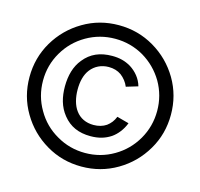

<svg xmlns="http://www.w3.org/2000/svg" viewBox="-107 -832 1018 975"><g transform="rotate(15 402.0 -344.5)"><path d="M401.5 26.5C469 26.5 531 10 588 -23.5C645 -57 690 -102 723.5 -159C757 -215.5 773.5 -277.5 773.5 -345C773.5 -412.5 757 -474.5 723.5 -531.5C690 -588 645 -633 588 -666.5C531 -700 469 -716.5 401.5 -716.5C334 -716.5 272 -700 215.5 -666.5C158.5 -633 113.5 -588 80 -531.5C46.5 -474.5 30 -412.5 30 -345C30 -277.5 46.5 -215.5 80 -159C113.5 -102 158.5 -57 215.5 -23.5C272 10 334 26.5 401.5 26.5ZM401.5 -45C347 -45 297 -58.5 251 -85.5C204.5 -112 168 -148.5 141.5 -195C114.5 -241 101 -291 101 -345.5C101 -400 114.5 -450 141.5 -496C168 -541.5 204.5 -578 251 -605C297 -631.5 347 -645 401.5 -645C456 -645 506 -631.5 552 -605C597.5 -578 634 -541.5 661 -496C687.5 -450 701 -400 701 -345.5C701 -291 687.5 -241 661 -195C634 -148.5 597.5 -112 552 -85.5C506 -58.5 456 -45 401.5 -45ZM406 -134.5C449.5 -134.5 482.5 -144.5 513 -164.5C539 -182.5 562.5 -211.5 576.5 -248L513.5 -265C504 -241.5 491.5 -226 473.5 -212.5C455 -200 432.5 -193.5 406.5 -193.5C366.5 -193.5 334 -209 312.5 -238.5C292.5 -265 282.5 -304.5 282.5 -347C282.5 -388.5 291 -426 312.5 -453.5C335 -482 368 -498 406.5 -498C432 -498 454 -491.5 472.5 -478.5C491 -464.5 506.5 -445 515 -423.5L576.5 -442C566 -480 540 -511 507.5 -531.5C477 -549.5 446.5 -557 409 -557C345 -557 297 -536 261.5 -491.5C229.5 -453 216.5 -403 216 -346.5C216 -290 228 -241 261.5 -199.5C297 -155 344.5 -134.5 406 -134.5Z"/></g></svg>

Font: Vela Sans
Style: Regular
Weight: 400
Designer: Principal design: Mikhail Sharanda - project Manrope.
Design modification: Ravid Balaliev
Foundry: Mikhail Sharanda
Version: Version 1.001